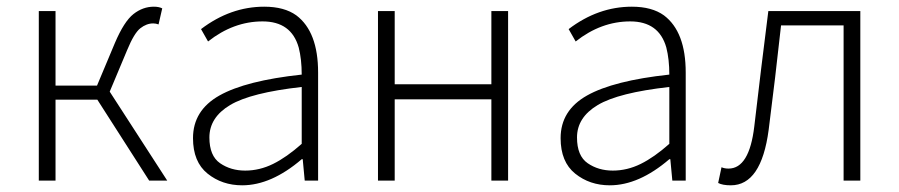

<svg xmlns="http://www.w3.org/2000/svg" viewBox="-20 -543 2687 574"><path d="M480 -3H426L271 -245H146V-3H96V-510H146V-287H270Q296 -350 323.5 -414.5Q351 -479 379 -501Q407 -523 440 -523Q455 -523 465 -518L454 -470Q446 -473 438 -473Q418 -473 399.5 -458.5Q381 -444 360 -393L308 -269Z M704 11Q644 11 600.5 -24Q557 -59 557 -130Q557 -213 636 -257.5Q715 -302 882 -320Q882 -366 873 -401Q851 -479 765 -479Q678 -479 602 -419L581 -456Q669 -523 770 -523Q830 -523 866 -497Q931 -448 931 -326V-3H891L885 -67H882Q791 11 704 11ZM713 -33Q756 -33 796.5 -53Q837 -73 882 -113V-283Q730 -266 668 -229Q606 -192 606 -132Q606 -77 638 -55Q670 -33 713 -33Z M1499 -3H1449V-246H1160V-3H1110V-510H1160V-291H1449V-510H1499Z M1803 11Q1743 11 1699.5 -24Q1656 -59 1656 -130Q1656 -213 1735 -257.5Q1814 -302 1981 -320Q1981 -366 1972 -401Q1950 -479 1864 -479Q1777 -479 1701 -419L1680 -456Q1768 -523 1869 -523Q1929 -523 1965 -497Q2030 -448 2030 -326V-3H1990L1984 -67H1981Q1890 11 1803 11ZM1812 -33Q1855 -33 1895.5 -53Q1936 -73 1981 -113V-283Q1829 -266 1767 -229Q1705 -192 1705 -132Q1705 -77 1737 -55Q1769 -33 1812 -33Z M2165 11Q2140 11 2127 4L2137 -43Q2146 -39 2158 -39Q2220 -39 2235 -165Q2255 -337 2277 -510H2552V-3H2502V-467H2315Q2298 -311 2278 -155Q2256 11 2165 11Z"/></svg>

Font: LXGW 975 Gothic SC 200W
Style: Regular
Weight: 200
Version: Version 2.01;February 25, 2021